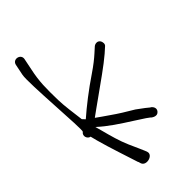

<svg xmlns="http://www.w3.org/2000/svg" viewBox="-272 -813 1038 1038"><g transform="rotate(-45 247.0 -294.0)"><path d="M60 -208C38 -192 51 -162 71 -159C74 -148 78 -133 81 -120C101 -46 138 63 156 120H157L161 134C173 169 240 151 230 117L225 103C221 92 207 63 186 15C165 -33 151 -85 136 -142L126 -178C176 -132 232 -96 301 -52C347 -23 370 -7 374 -3V-2C380 3 406 22 423 0C434 -14 427 -29 418 -38L409 -44C403 -50 383 -65 346 -92C300 -119 263 -142 232 -164C202 -185 179 -200 159 -215C183 -232 215 -256 251 -281C311 -324 396 -383 441 -422L469 -447C476 -452 479 -458 479 -466C479 -479 471 -496 453 -496C445 -496 438 -493 433 -489L403 -462C383 -444 356 -422 316 -395C243 -346 170 -289 119 -244C114 -249 109 -255 104 -260C97 -315 88 -379 87 -423C85 -515 85 -567 102 -645L115 -709C121 -744 68 -755 60 -720L47 -656C36 -602 70 -216 60 -208Z"/></g></svg>

Font: Stray Cat
Style: BdExt
Weight: 700
Version: Version 1.0